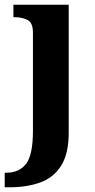

<svg xmlns="http://www.w3.org/2000/svg" viewBox="-40 -556 405 816"><path d="M-20 240V178H-13Q42 178 71 140Q100 102 100 0V-417Q100 -460 76.5 -471.5Q53 -483 21 -483H17V-536H252V8Q252 97 220 148Q188 199 131 219.5Q74 240 0 240Z"/></svg>

Font: Noto Serif
Style: Bold
Weight: 700
Designer: Monotype Design Team
Foundry: Monotype Imaging Inc.
Version: Version 2.014